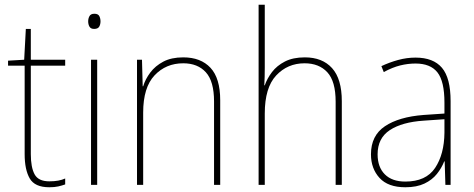

<svg xmlns="http://www.w3.org/2000/svg" viewBox="-20 -780 1999 810"><path d="M188 -15Q209 -15 225.5 -18Q242 -21 255 -27V-2Q241 3 225.5 6.5Q210 10 188 10Q127 10 105.5 -27Q84 -64 84 -130V-503H14V-524L82 -528L89 -658H110V-528H255V-503H110V-130Q110 -74 126 -44.5Q142 -15 188 -15Z M378 -722Q394 -722 399 -712Q404 -702 404 -690Q404 -677 398.5 -667.5Q393 -658 377 -658Q363 -658 357.5 -667.5Q352 -677 352 -690Q352 -702 357.5 -712Q363 -722 378 -722ZM390 -528V0H364V-528Z M753 -538Q827 -538 868 -494Q909 -450 909 -357V0H883V-352Q883 -437 848.5 -475Q814 -513 753 -513Q680 -513 632 -462Q584 -411 584 -305V0H558V-528H579L582 -416H584Q593 -446 614 -474Q635 -502 669 -520Q703 -538 753 -538Z M1097 -495Q1097 -472 1096.5 -455.5Q1096 -439 1095 -420H1097Q1107 -449 1127.5 -476Q1148 -503 1182 -520.5Q1216 -538 1266 -538Q1340 -538 1381 -492.5Q1422 -447 1422 -353V0H1396V-351Q1396 -437 1361 -475Q1326 -513 1265 -513Q1193 -513 1145 -461.5Q1097 -410 1097 -301V0H1071V-760H1097Z M1733 -537Q1808 -537 1844.5 -494Q1881 -451 1881 -353V0H1859L1856 -99H1854Q1843 -71 1823 -46Q1803 -21 1770.5 -5.5Q1738 10 1690 10Q1617 10 1581 -29.5Q1545 -69 1545 -129Q1545 -208 1604 -247.5Q1663 -287 1767 -295L1855 -301V-347Q1855 -437 1825.5 -474.5Q1796 -512 1733 -512Q1701 -512 1668.5 -504Q1636 -496 1599 -476L1589 -501Q1623 -517 1659.5 -527Q1696 -537 1733 -537ZM1768 -271Q1676 -265 1624.5 -231Q1573 -197 1573 -129Q1573 -75 1603.5 -44.5Q1634 -14 1690 -14Q1777 -14 1815.5 -71.5Q1854 -129 1855 -220V-277Z"/></svg>

Font: Noto Sans Telugu SemiCondensed Thin
Style: Regular
Weight: 100
Width: 4
Designer: Jelle Bosma - Monotype Design Team
Foundry: Monotype Imaging Inc.
Version: Version 2.005; ttfautohint (v1.8.4.7-5d5b)